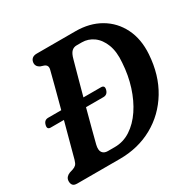

<svg xmlns="http://www.w3.org/2000/svg" viewBox="-155 -856 1013 1012"><g transform="rotate(-30 351.5 -350.0)"><path d="M1.5 -32Q1.5 -46.5 9.5 -55.8Q17.5 -65 29.5 -69.5L50.5 -76Q64 -80.5 71.8 -88.2Q79.5 -96 85 -115.5Q91.5 -139.5 107.2 -198.2Q123 -257 141.5 -325.5H61Q38 -325.5 45 -351.5Q51.5 -377 75.5 -377H155Q173 -445 188.8 -504.5Q204.5 -564 211 -590.5Q218 -616.5 195.5 -625.5L174 -632.5Q152.5 -643.5 152.5 -663Q152.5 -679.5 162.5 -689.8Q172.5 -700 192.5 -700H428Q513.5 -700 577.5 -662.8Q641.5 -625.5 675 -558.2Q708.5 -491 702.5 -401.5Q694.5 -280 639.8 -189.8Q585 -99.5 495.5 -49.8Q406 0 294 0H35Q16 0 8.8 -8.8Q1.5 -17.5 1.5 -32ZM302.5 -67.5Q354.5 -67.5 399 -96.5Q443.5 -125.5 477.8 -176.5Q512 -227.5 533 -293.5Q554 -359.5 558.5 -433.5Q564 -497.5 546.8 -542Q529.5 -586.5 497.8 -609.5Q466 -632.5 427.5 -632.5H396Q378 -632.5 365.5 -620.5Q353 -608.5 345 -578Q342 -567.5 333.8 -537.5Q325.5 -507.5 314 -465.5Q302.5 -423.5 290 -377H396.5Q420.5 -377 413.5 -351.5Q406.5 -325.5 382 -325.5H276Q259 -262 244.5 -207Q230 -152 224 -128Q216.5 -97 227 -82.2Q237.5 -67.5 260 -67.5Z"/></g></svg>

Font: Fraunces 144pt SuperSoft SemiBold
Style: Italic
Weight: 600
Italic angle: -16°
Version: Version 1.000;[b76b70a41]